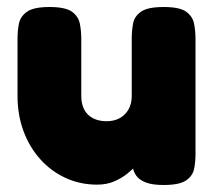

<svg xmlns="http://www.w3.org/2000/svg" viewBox="-20 -520 608 548"><path d="M257 7Q209 7 167.5 -12Q126 -31 95 -65.5Q64 -100 47 -146Q30 -192 30 -246V-409Q30 -432 34 -452.5Q38 -473 57 -486.5Q76 -500 121 -500Q167 -500 185.5 -486.5Q204 -473 208 -452Q212 -431 212 -408V-246Q212 -223 220.5 -207Q229 -191 245.5 -182.5Q262 -174 284 -174Q306 -174 322 -183Q338 -192 347 -208Q356 -224 356 -246V-410Q356 -433 360 -453.5Q364 -474 383 -487Q402 -500 447 -500Q493 -500 511.5 -486.5Q530 -473 534 -452Q538 -431 538 -409V-80Q538 -58 534 -38Q530 -18 511 -5Q492 8 447 8Q414 8 395.5 0.5Q377 -7 369 -18.5Q361 -30 359.5 -41.5Q358 -53 358 -61L375 -56Q375 -56 367 -46.5Q359 -37 343.5 -24.5Q328 -12 306.5 -2.5Q285 7 257 7Z"/></svg>

Font: Fredoka Light
Style: Bold
Weight: 700
Version: Version 2.001